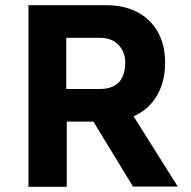

<svg xmlns="http://www.w3.org/2000/svg" viewBox="-20 -721 739 742"><path d="M90 1V-701H390Q457 -701 508 -675.5Q559 -650 588.5 -600Q618 -550 618 -478Q618 -410 590.5 -358.5Q563 -307 511.5 -279Q460 -251 388 -251H238V1ZM494 0 330 -269 489 -283 667 0ZM236 -377H365Q397 -377 419 -388Q441 -399 452.5 -422Q464 -445 464 -480Q464 -520 438 -547.5Q412 -575 365 -575H236Z"/></svg>

Font: Inclusive Sans
Style: Regular
Weight: 400
Designer: Olivia King
Foundry: Olivia King
Version: Version 2.004